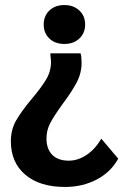

<svg xmlns="http://www.w3.org/2000/svg" viewBox="-20 -530 511 760"><path d="M153 -433Q153 -467 175.5 -488.5Q198 -510 235 -510Q271 -510 294 -488.5Q317 -467 317 -433Q317 -399 294 -377.5Q271 -356 235 -356Q198 -356 175.5 -377.5Q153 -399 153 -433ZM23 29Q23 -17 44 -53.5Q65 -90 106 -139Q144 -184 163 -216Q182 -248 182 -286Q182 -292 179 -319H299Q303 -304 303 -282Q303 -241 284 -204.5Q265 -168 229 -120Q195 -73 179.5 -44Q164 -15 164 18Q164 60 187 83Q210 106 252 106Q289 106 323 83Q357 60 381 19L448 98Q419 151 363 180.5Q307 210 237 210Q137 210 80 161.5Q23 113 23 29Z"/></svg>

Font: Sarabun
Style: Bold
Weight: 700
Designer: Suppakit Chalermlarp | Katatrad Co.,Ltd.
Foundry: Cadson Demak Co.,Ltd.
Version: Version 1.000; ttfautohint (v1.6)